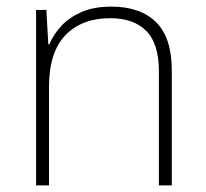

<svg xmlns="http://www.w3.org/2000/svg" viewBox="-20 -560 622 580"><path d="M89 0V-530H120L126 -426H129Q142 -457 166 -482.5Q190 -508 227 -524Q264 -540 316 -540Q404 -540 451.5 -493Q499 -446 499 -347V0H460V-345Q460 -428 422 -466.5Q384 -505 313 -505Q227 -505 177.5 -453.5Q128 -402 128 -297V0Z"/></svg>

Font: Noto Sans Symbols ExtraLight
Style: Regular
Weight: 250
Version: Version 2.002